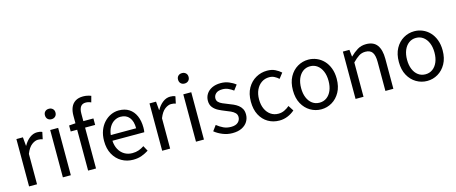

<svg xmlns="http://www.w3.org/2000/svg" viewBox="-46 -1462 5057 2129"><g transform="rotate(-15 2482.0 -397.5)"><path d="M92.1 0V-543.4H167L175.7 -444.4H178.1Q206.4 -495.9 246.6 -526.3Q286.7 -556.8 332.2 -556.8Q350.9 -556.8 364.2 -554.2Q377.6 -551.6 390.2 -545.4L373.4 -465.6Q359.2 -470.2 348.3 -472.4Q337.3 -474.6 320.2 -474.6Q286.7 -474.6 248.9 -446.4Q211 -418.2 183.5 -348.8V0Z M480.1 0V-543.4H571.5V0ZM526.4 -655.3Q499.1 -655.3 482.5 -671.8Q465.9 -688.2 465.9 -716.2Q465.9 -742.6 482.5 -758.7Q499.1 -774.9 526.4 -774.9Q552.7 -774.9 569.9 -758.7Q587 -742.6 587 -716.2Q587 -688.2 569.9 -671.8Q552.7 -655.3 526.4 -655.3Z M769.9 0V-630Q769.9 -685.2 786.9 -725.3Q804 -765.4 839.1 -787.4Q874.2 -809.3 928.2 -809.3Q953.3 -809.3 976.4 -804.3Q999.5 -799.2 1018.5 -791.6L999.3 -721.2Q969.3 -735.6 937.7 -735.6Q898.9 -735.6 879.8 -708.7Q860.7 -681.7 860.7 -628.9V0ZM695.7 -469V-537.6L774.2 -543.4H976.3V-469Z M1285.7 13.4Q1213.5 13.4 1154.4 -20.6Q1095.3 -54.6 1060.4 -118.2Q1025.6 -181.9 1025.6 -271Q1025.6 -337.5 1045.6 -390.1Q1065.7 -442.7 1100.5 -480.1Q1135.4 -517.6 1179 -537.2Q1222.6 -556.8 1269.4 -556.8Q1338.6 -556.8 1386.8 -525.7Q1435 -494.5 1460.4 -437.1Q1485.9 -379.7 1485.9 -301.7Q1485.9 -287.4 1484.9 -274.1Q1484 -260.7 1481.6 -249.7H1115.9Q1119 -192.4 1142.3 -149.8Q1165.7 -107.2 1205.1 -83.5Q1244.4 -59.8 1296.3 -59.8Q1335.8 -59.8 1368.5 -71.2Q1401.1 -82.7 1431.5 -103.1L1464.3 -42.5Q1428.8 -19.4 1385 -3Q1341.2 13.4 1285.7 13.4ZM1114.7 -315.5H1405.7Q1405.7 -397.1 1370.2 -440.3Q1334.8 -483.6 1270.5 -483.6Q1232.5 -483.6 1199.1 -463.9Q1165.7 -444.3 1143.2 -406.9Q1120.7 -369.6 1114.7 -315.5Z M1620.1 0V-543.4H1695L1703.7 -444.4H1706.1Q1734.4 -495.9 1774.6 -526.3Q1814.7 -556.8 1860.2 -556.8Q1878.9 -556.8 1892.2 -554.2Q1905.6 -551.6 1918.2 -545.4L1901.4 -465.6Q1887.2 -470.2 1876.3 -472.4Q1865.3 -474.6 1848.2 -474.6Q1814.7 -474.6 1776.9 -446.4Q1739 -418.2 1711.5 -348.8V0Z M2008.1 0V-543.4H2099.5V0ZM2054.4 -655.3Q2027.1 -655.3 2010.5 -671.8Q1993.9 -688.2 1993.9 -716.2Q1993.9 -742.6 2010.5 -758.7Q2027.1 -774.9 2054.4 -774.9Q2080.7 -774.9 2097.9 -758.7Q2115 -742.6 2115 -716.2Q2115 -688.2 2097.9 -671.8Q2080.7 -655.3 2054.4 -655.3Z M2425.1 13.4Q2367.6 13.4 2314.3 -8.3Q2261 -30 2222.5 -61.7L2267.4 -122.7Q2302.7 -94.3 2341 -76.1Q2379.2 -57.8 2427.9 -57.8Q2481.8 -57.8 2508.4 -82.6Q2535.1 -107.5 2535.1 -143.1Q2535.1 -171.1 2516.7 -189.8Q2498.2 -208.5 2469.5 -221.7Q2440.7 -235 2410.5 -246Q2372.9 -260.6 2336.6 -279.1Q2300.4 -297.7 2276.5 -327.5Q2252.7 -357.2 2252.7 -403Q2252.7 -446.6 2275 -481.3Q2297.3 -516 2339.2 -536.4Q2381.1 -556.8 2439.8 -556.8Q2490.3 -556.8 2533.6 -538.8Q2576.9 -520.9 2608 -495.4L2564.4 -437.5Q2536.4 -458.3 2506.6 -471.9Q2476.8 -485.5 2440.9 -485.5Q2389.2 -485.5 2364.6 -462.2Q2340 -438.9 2340 -407.3Q2340 -381.8 2356.4 -365Q2372.7 -348.2 2399.8 -336.5Q2427 -324.7 2457.2 -313.1Q2487.2 -301.9 2516.5 -289Q2545.7 -276.1 2569.5 -257.9Q2593.4 -239.8 2607.9 -213.5Q2622.4 -187.2 2622.4 -148.2Q2622.4 -104.1 2599.7 -67.1Q2577 -30.1 2533.3 -8.4Q2489.7 13.4 2425.1 13.4Z M2964.9 13.4Q2892.9 13.4 2835.3 -20.3Q2777.7 -54 2744.1 -117.6Q2710.6 -181.2 2710.6 -271Q2710.6 -361.9 2746.9 -425.7Q2783.2 -489.4 2842.9 -523.1Q2902.5 -556.8 2971.8 -556.8Q3025 -556.8 3063.6 -537.8Q3102.1 -518.9 3130.5 -492.7L3084 -432.8Q3060.8 -454.3 3034.4 -467.4Q3008.1 -480.5 2976.1 -480.5Q2926.7 -480.5 2887.9 -454.2Q2849.2 -427.8 2827 -380.8Q2804.8 -333.8 2804.8 -271Q2804.8 -208.7 2826.2 -161.8Q2847.7 -114.9 2885.6 -88.9Q2923.5 -62.9 2973.3 -62.9Q3010.7 -62.9 3043 -78.7Q3075.3 -94.4 3101 -116.9L3140.7 -55.4Q3104.2 -23.3 3058.9 -5Q3013.6 13.4 2964.9 13.4Z M3445.1 13.4Q3378.6 13.4 3321 -20.3Q3263.4 -54 3228.5 -117.6Q3193.6 -181.2 3193.6 -271Q3193.6 -361.9 3228.5 -425.7Q3263.4 -489.4 3321 -523.1Q3378.6 -556.8 3445.1 -556.8Q3494.9 -556.8 3540.3 -537.7Q3585.7 -518.6 3620.8 -481.9Q3655.8 -445.3 3676 -392.1Q3696.3 -338.9 3696.3 -271Q3696.3 -181.2 3661.1 -117.6Q3625.8 -54 3568.7 -20.3Q3511.7 13.4 3445.1 13.4ZM3445.1 -62.9Q3492.2 -62.9 3527.7 -88.9Q3563.2 -114.9 3583 -161.8Q3602.7 -208.7 3602.7 -271Q3602.7 -333.8 3583 -380.8Q3563.2 -427.8 3527.7 -454.2Q3492.2 -480.5 3445.1 -480.5Q3398.1 -480.5 3362.6 -454.2Q3327.1 -427.8 3307.4 -380.8Q3287.8 -333.8 3287.8 -271Q3287.8 -208.7 3307.4 -161.8Q3327.1 -114.9 3362.6 -88.9Q3398.1 -62.9 3445.1 -62.9Z M3840.1 0V-543.4H3915L3923.7 -464.5H3926.1Q3964.8 -503.1 4008.3 -529.9Q4051.9 -556.8 4108.1 -556.8Q4193.8 -556.8 4234 -502.4Q4274.1 -448 4274.1 -344.1V0H4182.7V-332.4Q4182.7 -408.5 4158.5 -442.9Q4134.3 -477.4 4079.5 -477.4Q4037.9 -477.4 4005 -456.4Q3972.2 -435.5 3931.5 -394V0Z M4661.1 13.4Q4594.6 13.4 4537 -20.3Q4479.4 -54 4444.5 -117.6Q4409.6 -181.2 4409.6 -271Q4409.6 -361.9 4444.5 -425.7Q4479.4 -489.4 4537 -523.1Q4594.6 -556.8 4661.1 -556.8Q4710.9 -556.8 4756.3 -537.7Q4801.7 -518.6 4836.8 -481.9Q4871.8 -445.3 4892 -392.1Q4912.3 -338.9 4912.3 -271Q4912.3 -181.2 4877.1 -117.6Q4841.8 -54 4784.7 -20.3Q4727.7 13.4 4661.1 13.4ZM4661.1 -62.9Q4708.2 -62.9 4743.7 -88.9Q4779.2 -114.9 4799 -161.8Q4818.7 -208.7 4818.7 -271Q4818.7 -333.8 4799 -380.8Q4779.2 -427.8 4743.7 -454.2Q4708.2 -480.5 4661.1 -480.5Q4614.1 -480.5 4578.6 -454.2Q4543.1 -427.8 4523.4 -380.8Q4503.8 -333.8 4503.8 -271Q4503.8 -208.7 4523.4 -161.8Q4543.1 -114.9 4578.6 -88.9Q4614.1 -62.9 4661.1 -62.9Z"/></g></svg>

Font: Noto Sans TC Thin
Style: Regular
Weight: 100
Designer: Ryoko NISHIZUKA 西塚涼子 (kana, bopomofo & ideographs); Paul D. Hunt (Latin, Greek & Cyrillic); Sandoll Communications 산돌커뮤니
Foundry: Adobe
Version: Version 2.004-H2;hotconv 1.0.118;makeotfexe 2.5.65603